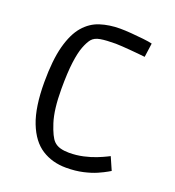

<svg xmlns="http://www.w3.org/2000/svg" viewBox="-132 -813 846 930"><g transform="rotate(20 291.5 -347.5)"><path d="M312 14Q241 14 187 -20.5Q133 -55 102.5 -133Q72 -211 72 -340Q72 -454 91.5 -526.5Q111 -599 145.5 -639Q180 -679 227 -694Q274 -709 329 -709Q353 -709 386 -706.5Q419 -704 450 -700.5Q481 -697 497 -693L487 -621Q478 -622 458 -624Q438 -626 414 -628Q390 -630 368 -631.5Q346 -633 334 -633Q285 -633 255.5 -628Q226 -623 212 -606Q199 -590 187 -559Q175 -528 168 -474.5Q161 -421 161 -337Q161 -231 181.5 -167.5Q202 -104 222 -84Q236 -70 256 -64.5Q276 -59 301 -59Q339 -59 374.5 -67Q410 -75 437.5 -86Q465 -97 481 -105Q497 -113 497 -113L526 -47Q526 -47 510.5 -38Q495 -29 467 -16.5Q439 -4 399.5 5Q360 14 312 14Z"/></g></svg>

Font: Ruda
Style: Regular
Weight: 400
Designer: Mariela Monsalve and Angelina Sanchez
Foundry: Mariela Monsalve and Angelina Sanchez
Version: Version 2.000